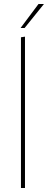

<svg xmlns="http://www.w3.org/2000/svg" viewBox="-20 -933 238 953"><path d="M84 -748 104 -751V0H84ZM82 -794 171 -913H198L102 -794Z"/></svg>

Font: Murecho Thin
Style: Regular
Weight: 100
Designer: Neil Summerour
Foundry: Positype
Version: Version 1.010